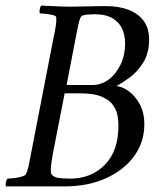

<svg xmlns="http://www.w3.org/2000/svg" viewBox="-26 -666 598 689"><path d="M228 -642Q254 -642 285.5 -643Q317 -644 357 -644Q399 -644 433.5 -631.5Q468 -619 488.5 -592.5Q509 -566 509 -524Q509 -475 488 -441.5Q467 -408 439.5 -388Q412 -368 392 -357Q414 -355 437 -338Q460 -321 476 -291Q492 -261 492 -221Q492 -155 454.5 -104.5Q417 -54 352.5 -25.5Q288 3 205 3H-4Q-7 -1 -5 -11Q-3 -21 1 -25Q7 -25 22 -26.5Q37 -28 51 -32Q65 -36 67 -41Q73 -53 77 -72Q81 -91 85 -113L166 -530Q171 -552 174 -572Q177 -592 176 -603Q176 -609 163.5 -612Q151 -615 137 -616.5Q123 -618 117 -618Q115 -622 116.5 -632Q118 -642 122 -646Q150 -645 176 -643.5Q202 -642 228 -642ZM206 -331 163 -111Q162 -104 159.5 -89Q157 -74 156.5 -60Q156 -46 158 -42Q166 -30 183.5 -27.5Q201 -25 226 -25Q301 -25 350 -74.5Q399 -124 399 -215Q399 -216 399 -217Q399 -228 396.5 -247Q394 -266 382 -285.5Q370 -305 341.5 -318Q313 -331 262 -331ZM213 -361H305Q338 -361 364.5 -381Q391 -401 407 -435Q423 -469 423 -510Q423 -538 413 -561.5Q403 -585 378.5 -600Q354 -615 312 -615Q304 -615 286 -613.5Q268 -612 264 -605Q259 -596 254.5 -575Q250 -554 246 -532Z"/></svg>

Font: Amiri
Style: Italic
Weight: 400
Italic angle: 10°
Designer: Khaled Hosny
Version: Version 0.113